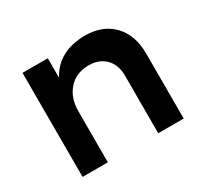

<svg xmlns="http://www.w3.org/2000/svg" viewBox="-118 -698 901 855"><g transform="rotate(-30 333.0 -270.0)"><path d="M601 -334V0H470V-296Q470 -352 438 -384.5Q406 -417 351 -417Q286 -416 248.5 -373Q211 -330 211 -263V0H81V-535H211V-435Q266 -538 403 -540Q495 -540 548 -484.5Q601 -429 601 -334Z"/></g></svg>

Font: Gontserrat Medium
Style: Regular
Weight: 500
Designer: Julieta Ulanovsky
Foundry: Julieta Ulanovsky
Version: Version 6.001